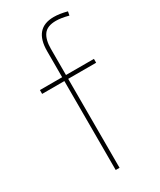

<svg xmlns="http://www.w3.org/2000/svg" viewBox="-189 -805 726 869"><g transform="rotate(-30 174.0 -370.0)"><path d="M146 -484.9V-621.1Q146 -740.2 249 -740.2Q279.3 -740.2 317.9 -730L314 -710Q275.4 -720.2 249 -720.2Q203.1 -720.2 184.6 -694.8Q166 -669.4 166 -621.1V-484.9H312V-464.8H166V0H146V-464.8H29.8V-484.9Z"/></g></svg>

Font: Genome Thin
Style: Regular
Weight: 250
Designer: Alfredo Marco Pradil
Version: Version 1.001